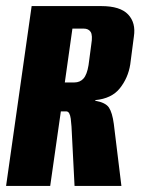

<svg xmlns="http://www.w3.org/2000/svg" viewBox="-22 -611 464 631"><path d="M-2 0 82 -591H311Q373 -591 399 -563.5Q425 -536 418 -491L406 -399Q399 -355 372 -321Q345 -287 291 -282V-280Q325 -274 336 -257.5Q347 -241 352 -204L377 0H223L213 -195Q212 -210 210.5 -221Q209 -232 205.5 -238.5Q202 -245 195 -245H178L143 0ZM191 -340H222Q241 -340 252.5 -353Q264 -366 269 -397L278 -465Q283 -495 276 -506Q269 -517 253 -517H216Z"/></svg>

Font: Alumni Sans Thin ExtraBold
Style: Italic
Weight: 800
Italic angle: -8°
Version: Version 1.016